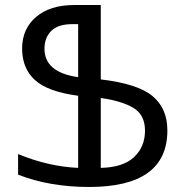

<svg xmlns="http://www.w3.org/2000/svg" viewBox="-20 -734 739 764"><path d="M335 10Q177 10 52 -39V-121Q173 -71 291 -66V-353Q170 -369 119 -415.5Q68 -462 68 -541Q68 -619 123.5 -666.5Q179 -714 275 -714H381V-418Q527 -401 586.5 -352Q646 -303 646 -215Q646 10 335 10ZM291 -427V-638H269Q211 -638 184 -611Q157 -584 157 -540Q157 -446 291 -427ZM381 -66Q470 -68 513.5 -109Q557 -150 557 -214Q557 -278 509.5 -305.5Q462 -333 381 -344Z"/></svg>

Font: Noto Sans Armenian
Style: Regular
Weight: 400
Designer: Monotype Design Team
Foundry: Monotype Imaging Inc.
Version: Version 2.040;GOOG;noto-fonts:20170220:a8a215d2e889